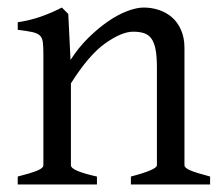

<svg xmlns="http://www.w3.org/2000/svg" viewBox="-20 -489 592 509"><path d="M327 0V-21Q396 -39 396 -51V-309Q396 -339 392.5 -357.5Q389 -376 381.5 -386.5Q374 -397 362 -401Q350 -405 333 -405Q303 -405 259.5 -374.5Q216 -344 168 -268V-51Q168 -43 186.5 -35.5Q205 -28 237 -21V0H27V-21Q59 -29 77 -36Q95 -43 95 -51V-347Q95 -366 93.5 -377.5Q92 -389 85.5 -395Q79 -401 65.5 -404Q52 -407 27 -410V-430Q60 -435 88.5 -445Q117 -455 144 -469L161 -452L167 -330Q188 -363 214 -388.5Q240 -414 266 -432Q292 -450 317 -459.5Q342 -469 361 -469Q382 -469 401.5 -462.5Q421 -456 436 -443Q451 -430 460 -409.5Q469 -389 469 -362V-51Q469 -44 484 -37.5Q499 -31 537 -21V0Z"/></svg>

Font: Kalpurush
Style: Regular
Weight: 400
Designer: Md. Tanbin Islam Siyam
Foundry: Tanbin Islam Siyam
Version: Version 0.258